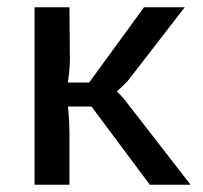

<svg xmlns="http://www.w3.org/2000/svg" viewBox="-20 -508 558 528"><path d="M488 -488 338 -294Q331 -284 319.5 -273.5Q308 -263 302 -257V-255Q308 -251 319 -238Q330 -225 338 -214L504 0H392L204 -252L376 -488ZM171 -488 172 -367Q173 -335 170 -307Q167 -279 161 -250Q167 -221 169 -192.5Q171 -164 171 -137V0H75V-488ZM252 -281V-215H138V-281Z"/></svg>

Font: Exo 2 Medium
Style: Regular
Weight: 500
Designer: Natanael Gama
Foundry: Natanael Gama
Version: Version 2.010